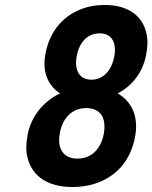

<svg xmlns="http://www.w3.org/2000/svg" viewBox="-20 -741 612 771"><path d="M221 -366C161 -337 105 -281 90 -195C84 -161 84 -131 91 -106C110 -32 173 10 271 10C302 10 332 6 360 -3C439 -28 504 -88 523 -195C538 -282 503 -336 453 -366C506 -394 553 -445 567 -522C573 -554 574 -582 568 -607C552 -679 493 -721 400 -721C370 -721 342 -717 316 -708C242 -683 180 -624 162 -522C148 -445 178 -394 221 -366ZM291 -104C235 -104 209 -143 220 -205C231 -268 270 -307 326 -307C383 -307 408 -268 397 -205C386 -143 347 -104 291 -104ZM347 -421C298 -421 278 -460 288 -515C298 -571 331 -607 380 -607C429 -607 449 -570 439 -515C429 -460 396 -421 347 -421Z"/></svg>

Font: Asimov
Style: NarIt
Weight: 500
Designer: Google
Version: Version 2.000980; 2014